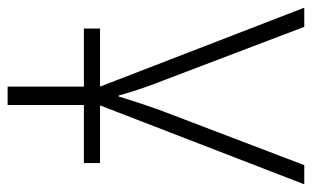

<svg xmlns="http://www.w3.org/2000/svg" viewBox="-176 -395 811 499"><g transform="rotate(90 229.5 -145.5)"><path d="M253.9 0H403.8V42H252.9V240.2H205.1V42H54.2V0H205.1L0 -530.8H49.8L187 -169.9Q214.4 -100.6 228 -48.8H231Q251 -115.2 272 -170.9L409.2 -530.8H459Z"/></g></svg>

Font: JBL Sans
Style: Light
Weight: 300
Version: Version 1.10